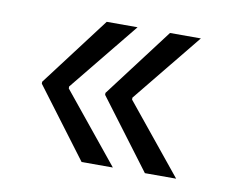

<svg xmlns="http://www.w3.org/2000/svg" viewBox="-51 -482 585 484"><g transform="rotate(10 242.0 -240.5)"><path d="M121 -238 265 -61H185L52 -238V-243L186 -420H265L121 -243ZM283 -238 427 -61H347L214 -238V-243L348 -420H427L283 -243Z"/></g></svg>

Font: Quattrocento Sans
Style: Regular
Weight: 400
Designer: Pablo Impallari
Foundry: Pablo Impallari, Igino Marini, Brenda Gallo
Version: Version 2.000